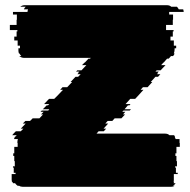

<svg xmlns="http://www.w3.org/2000/svg" viewBox="-20 -720 733 740"><path d="M654 -4Q647 0 639 0H68Q59 0 54 -4H48Q45 -6 42.5 -8.5Q40 -11 38 -14H30L28 -19H26Q26 -21 25.5 -23Q25 -25 25 -27V-49H40V-54H33V-74H30V-79H37V-99H35V-119H31V-129H35V-154H48V-169H47V-171Q47 -175 47.5 -178Q48 -181 49 -184H34Q35 -187 36 -189.5Q37 -192 38 -194H41Q43 -198 44 -199H27Q29 -201 30.5 -203Q32 -205 33 -206L41 -214H60L70 -224H60L79 -244H68L78 -254H96L106 -264H132L146 -279H138L148 -289H136L141 -294H166L170 -299H145L160 -314H165L170 -319H150L169 -339H189L204 -354L223 -374H212L221 -384H239L258 -404H252L271 -424H281L291 -434H278L283 -439H281L286 -444H273L278 -449H294L313 -469H296L306 -479H307L321 -494H327L330 -497H72Q63 -497 54 -504H62Q58 -508 55 -514H53Q51 -520 51 -524V-534H57V-544H48V-564H35V-579H44V-599H47V-604H18V-624H44V-644H45V-664H30V-674H86Q86 -678 88 -684H72Q73 -687 75 -689.5Q77 -692 79 -694H58Q66 -700 75 -700H623Q634 -700 640 -694H662Q666 -690 669 -684H686Q688 -678 688 -674H632V-664H647V-644H646V-624H620V-604H649V-599H646V-579H637V-564H650V-544H659V-534H653V-531Q653 -522 650 -514H653Q652 -511 650.5 -508.5Q649 -506 647 -504H639Q638 -502 634 -498L630 -494H624L611 -479H610L601 -469H618L599 -449H584L579 -444H592L587 -439H589L585 -434H598L589 -424H579L561 -404H567L549 -384H531L522 -374H533L515 -354L501 -339H482L464 -319H483L479 -314H473L460 -299H485L480 -294H456L451 -289H463L454 -279H462L448 -264H422L413 -254H395L386 -244H397L379 -224H389L380 -214H360L352 -205H616Q627 -205 633 -199H650Q653 -197 655 -194H653Q655 -190 657 -184H672V-169H673V-154H660V-129H656V-119H660V-99H662V-79H655V-74H658V-54H665V-49H650V-27Q650 -22 649 -19H651L649 -14H657Q655 -11 652.5 -8.5Q650 -6 647 -4Z"/></svg>

Font: Rubik Glitch
Style: Regular
Weight: 400
Designer: Hubert and Fischer, NaN
Foundry: Hubert and Fischer, NaN
Version: Version 2.200